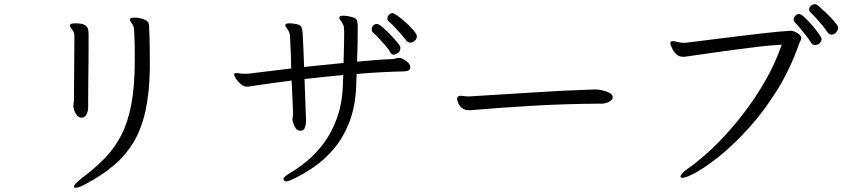

<svg xmlns="http://www.w3.org/2000/svg" viewBox="-20 -809 4000 906"><path d="M687 -482Q685 -372 667 -288.5Q649 -205 612.5 -142Q576 -79 518 -29.5Q460 20 379 62Q351 77 337 77Q329 77 329 72Q329 61 363 34Q426 -13 473.5 -61.5Q521 -110 552.5 -171.5Q584 -233 600 -318.5Q616 -404 616 -525Q616 -557 615.5 -593Q615 -629 613 -663Q612 -687 602.5 -698Q593 -709 593 -717V-719Q594 -723 600 -724.5Q606 -726 613 -726Q634 -726 655 -719Q675 -712 679.5 -703Q684 -694 684 -679V-671Q686 -632 686.5 -591Q687 -550 687 -513ZM364 -254Q352 -254 343.5 -264Q335 -274 331 -286.5Q327 -299 326 -304V-308Q326 -314 327.5 -321Q329 -328 329 -334Q329 -339 329 -361.5Q329 -384 329.5 -417.5Q330 -451 330 -487.5Q330 -524 330.5 -557Q331 -590 331 -612.5Q331 -635 331 -639Q331 -658 320.5 -669.5Q310 -681 310 -689V-691Q313 -699 335 -699Q366 -699 379 -691.5Q392 -684 395 -673Q398 -662 398 -651V-633Q398 -624 398 -590Q398 -556 397.5 -510.5Q397 -465 396.5 -420Q396 -375 396 -342Q396 -309 396 -302Q396 -286 389 -271Q382 -256 369 -254Z M1947 -638Q1947 -625 1937 -616.5Q1927 -608 1916 -608Q1905 -608 1898 -616Q1891 -626 1877 -642.5Q1863 -659 1846.5 -677Q1830 -695 1815 -707Q1808 -713 1808 -722Q1808 -732 1815.5 -739.5Q1823 -747 1833 -747Q1839 -747 1857 -734Q1875 -721 1896 -702Q1917 -683 1932 -665Q1947 -647 1947 -638ZM1916 -491Q1916 -472 1883 -472Q1833 -471 1777 -468Q1721 -465 1663 -460Q1662 -442 1661.5 -428Q1661 -414 1661 -405Q1657 -305 1628 -231.5Q1599 -158 1555 -106.5Q1511 -55 1460.5 -20.5Q1410 14 1363 36Q1341 47 1330 47Q1324 47 1319 41Q1318 39 1318 36Q1318 25 1346 9Q1386 -14 1429 -49.5Q1472 -85 1509 -135Q1546 -185 1570.5 -253Q1595 -321 1598 -409Q1598 -417 1598.5 -428.5Q1599 -440 1600 -455Q1553 -451 1507 -446Q1461 -441 1417 -436Q1419 -388 1420.5 -340Q1422 -292 1424 -242V-238Q1424 -235 1423 -224Q1422 -213 1416.5 -202.5Q1411 -192 1397 -192Q1384 -192 1376 -203Q1368 -214 1364.5 -226.5Q1361 -239 1360 -242V-245Q1360 -251 1361.5 -258Q1363 -265 1363 -271Q1363 -276 1362 -298.5Q1361 -321 1359.5 -355.5Q1358 -390 1356 -429Q1300 -422 1252 -415Q1204 -408 1169 -403Q1156 -400 1144 -400Q1131 -400 1117 -411.5Q1103 -423 1094 -437Q1085 -451 1085 -458Q1085 -463 1088.5 -463.5Q1092 -464 1096 -464Q1104 -464 1113 -462.5Q1122 -461 1126 -461H1149L1354 -486Q1354 -506 1353 -533Q1352 -560 1351 -585.5Q1350 -611 1349 -628Q1348 -645 1348 -645Q1347 -651 1345 -655.5Q1343 -660 1340 -666Q1336 -673 1331 -679.5Q1326 -686 1326 -690V-692Q1329 -699 1345 -699Q1353 -699 1361.5 -698Q1370 -697 1380 -695Q1398 -691 1402.5 -680.5Q1407 -670 1408 -655Q1410 -614 1412 -573.5Q1414 -533 1415 -493L1601 -512Q1602 -546 1603 -580Q1604 -614 1604 -641Q1604 -652 1604 -661Q1604 -670 1603 -677Q1603 -683 1601 -688.5Q1599 -694 1596 -699Q1592 -707 1586.5 -713Q1581 -719 1581 -725Q1581 -727 1581.5 -727.5Q1582 -728 1582 -729Q1584 -735 1600 -735Q1608 -735 1618.5 -733.5Q1629 -732 1642 -728Q1658 -724 1662.5 -716Q1667 -708 1668 -691V-674Q1668 -649 1667.5 -607Q1667 -565 1665 -518Q1709 -522 1751 -525.5Q1793 -529 1830 -530Q1838 -530 1846.5 -533Q1855 -536 1864 -536H1866Q1877 -535 1895.5 -522Q1914 -509 1916 -495ZM1869 -582Q1869 -566 1856.5 -558.5Q1844 -551 1838 -551Q1827 -551 1821 -563Q1813 -578 1797.5 -595.5Q1782 -613 1766.5 -629.5Q1751 -646 1740 -656Q1734 -662 1734 -670Q1734 -680 1741 -688Q1748 -696 1758 -696Q1767 -696 1783.5 -682Q1800 -668 1818.5 -649Q1837 -630 1850.5 -614Q1864 -598 1867 -593Q1869 -590 1869 -582Z M2790 -387Q2802 -387 2821 -383Q2840 -379 2855.5 -371Q2871 -363 2871 -351Q2871 -338 2854.5 -329Q2838 -320 2821 -320Q2641 -319 2485 -309.5Q2329 -300 2213 -290Q2207 -289 2202 -289Q2197 -289 2192 -289Q2171 -289 2159 -300Q2147 -311 2142 -323.5Q2137 -336 2137 -341Q2137 -357 2152 -357Q2159 -357 2169.5 -355.5Q2180 -354 2190 -354H2194Q2334 -362 2484.5 -372Q2635 -382 2787 -387Z M3935 -676Q3935 -668 3926.5 -657Q3918 -646 3904 -646Q3892 -646 3883 -659Q3876 -671 3861 -689Q3846 -707 3830 -724.5Q3814 -742 3804 -751Q3798 -757 3798 -765Q3798 -774 3806.5 -781.5Q3815 -789 3825 -789Q3833 -789 3840 -783Q3854 -771 3881 -745.5Q3908 -720 3930 -691Q3935 -683 3935 -676ZM3846 -603Q3838 -597 3826 -597Q3814 -597 3808 -606Q3800 -620 3785 -639Q3770 -658 3755 -676.5Q3740 -695 3729 -705Q3725 -709 3725 -716Q3725 -726 3733 -734.5Q3741 -743 3751 -743Q3759 -743 3776 -727.5Q3793 -712 3812 -690Q3831 -668 3844 -649.5Q3857 -631 3857 -625Q3857 -614 3846 -603ZM3214 -607Q3265 -613 3330.5 -621.5Q3396 -630 3466 -638.5Q3536 -647 3600 -654Q3664 -661 3712 -664Q3720 -664 3731.5 -659Q3743 -654 3752 -646Q3761 -637 3761 -630Q3761 -623 3757 -616Q3753 -609 3750 -600Q3708 -481 3646 -382Q3584 -283 3515 -206.5Q3446 -130 3381 -77Q3316 -24 3267.5 3Q3219 30 3199 30Q3191 30 3191 24Q3191 19 3200 8.5Q3209 -2 3228 -15Q3259 -36 3303 -74Q3347 -112 3397.5 -166Q3448 -220 3498.5 -287Q3549 -354 3593.5 -432Q3638 -510 3669 -598Q3625 -596 3567.5 -589.5Q3510 -583 3447.5 -574.5Q3385 -566 3325.5 -557.5Q3266 -549 3217 -542Q3213 -541 3209.5 -541Q3206 -541 3203 -541Q3183 -541 3169.5 -555Q3156 -569 3149.5 -585Q3143 -601 3143 -605Q3143 -614 3152 -615H3155Q3164 -615 3177 -611Q3190 -607 3206 -607Z"/></svg>

Font: Moon Stars Kai T HW
Style: Regular
Weight: 400
Designer: GuiWonder
Version: Version 1.101